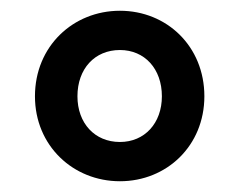

<svg xmlns="http://www.w3.org/2000/svg" viewBox="-20 -798 444 357"><path d="M203 -461C290 -461 360 -527 360 -619C360 -712 290 -778 203 -778C116 -778 45 -712 45 -619C45 -527 116 -461 203 -461ZM203 -534C156 -534 124 -569 124 -619C124 -670 156 -705 203 -705C249 -705 281 -670 281 -619C281 -569 249 -534 203 -534Z"/></svg>

Font: Noto Sans JP
Style: Bold
Weight: 700
Designer: Ryoko NISHIZUKA  (kana, bopomofo & ideographs); Paul D. Hunt (Latin, Greek & Cyrillic); Sandoll Communications , Soo-you
Foundry: Adobe
Version: Version 2.002;hotconv 1.0.116;makeotfexe 2.5.65601